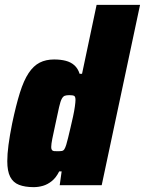

<svg xmlns="http://www.w3.org/2000/svg" viewBox="-20 -763 597 791"><path d="M119 8Q83 8 58.5 -1.5Q34 -11 22 -34.5Q10 -58 10 -99Q10 -128 15 -166Q20 -204 30 -254Q46 -330 62 -381Q78 -432 98 -462Q118 -492 143.5 -505Q169 -518 203 -518Q230 -518 251 -512.5Q272 -507 286.5 -494Q301 -481 308 -459H318L378 -743H557L399 0H226L234 -57H224Q211 -31 193.5 -17Q176 -3 157 2.5Q138 8 119 8ZM217 -140Q228 -140 234.5 -141Q241 -142 245 -148Q249 -154 253 -167Q256 -176 260.5 -195Q265 -214 270.5 -237Q276 -260 281 -283Q286 -306 288.5 -324.5Q291 -343 291 -351Q291 -365 285.5 -368Q280 -371 266 -371Q254 -371 247 -368.5Q240 -366 234.5 -356Q229 -346 223.5 -322Q218 -298 209 -255Q200 -214 195.5 -191.5Q191 -169 191 -157Q191 -149 194 -145Q197 -141 203 -140.5Q209 -140 217 -140Z"/></svg>

Font: Saira SemiCondensed Black
Style: Italic
Weight: 900
Width: 4
Italic angle: -12°
Designer: Hector Gatti with collaboration of the Omnibus-Type team
Foundry: Omnibus-Type
Version: Version 1.101